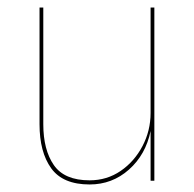

<svg xmlns="http://www.w3.org/2000/svg" viewBox="-20 -480 515 510"><path d="M95 -150V-460H85V-150Q85 -76 116 -33Q147 10 218 10Q278 10 322.5 -29.5Q367 -69 380 -132V0H390V-460H380V-180Q380 -133 358.5 -92Q337 -51 300.5 -26Q264 -1 218 -1Q151 -1 123 -41.5Q95 -82 95 -150Z"/></svg>

Font: Jost Thin
Style: Regular
Weight: 250
Version: Version 3.710